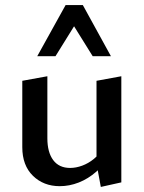

<svg xmlns="http://www.w3.org/2000/svg" viewBox="-20 -729 567 758"><path d="M216 6Q152 6 110 -35Q68 -76 68 -148V-410L167 -428V-183Q167 -128 190 -97Q213 -66 257 -66Q280 -66 304.5 -75Q329 -84 350.5 -101.5Q372 -119 386 -146L418 -122Q393 -80 360.5 -51.5Q328 -23 291 -8.5Q254 6 216 6ZM378 9 361 -83V-410L459 -428V-9ZM346 -507 257 -650 239 -709H307L418 -507ZM127 -507 239 -709H307L289 -652L199 -507Z"/></svg>

Font: Ysabeau Office SemiBold
Style: Regular
Weight: 600
Designer: Christian Thalmann (Catharsis Fonts)
Version: Version 2.001;gftools[0.9.30]; featfreeze: tnum,lnum,ss02